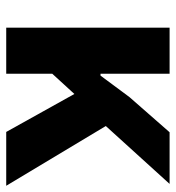

<svg xmlns="http://www.w3.org/2000/svg" viewBox="6 -571 565 617"><g transform="rotate(90 288.5 -262.5)"><path d="M404 0 282 -219 217 -148V0H69V-525H217V-411V-303H223L292 -396L405 -525H571L385 -320L577 0Z"/></g></svg>

Font: IBM Plex Sans
Style: Regular
Weight: 400
Designer: Mike Abbink, Paul van der Laan, Pieter van Rosmalen
Foundry: Bold Monday
Version: Version 3.201